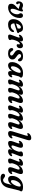

<svg xmlns="http://www.w3.org/2000/svg" viewBox="2520 -3284 1012 6091"><g transform="rotate(90 3025.5 -238.0)"><path d="M550 -364Q550 -283 523.5 -214.8Q497 -146.5 450.5 -96Q404 -45.5 343.8 -17.5Q283.5 10.5 216 10.5Q158.5 10.5 128.2 -15.2Q98 -41 99 -90.5Q99.5 -130.5 117.2 -161.8Q135 -193 161.8 -219.8Q188.5 -246.5 216.2 -272.5Q244 -298.5 264.5 -327.5Q233.5 -329.5 207 -338.8Q180.5 -348 157.5 -357Q134.5 -366 114.5 -366Q83.5 -366 83.5 -339Q83.5 -327 97 -316.5Q113.5 -304.5 113.5 -283Q114 -265.5 102.5 -255.2Q91 -245 75.5 -245Q52 -245 36.8 -265Q21.5 -285 21.5 -323.5Q21.5 -383 56.2 -422.5Q91 -462 148.5 -462Q181 -462 206.2 -449.2Q231.5 -436.5 253.5 -436.5Q267.5 -436.5 276.8 -443Q286 -449.5 295.2 -455.8Q304.5 -462 319.5 -462Q346 -461.5 342.5 -419.5Q334.5 -370 314.2 -319Q294 -268 276 -218.5Q258 -169 258 -124Q258 -93.5 270 -80.2Q282 -67 302.5 -67Q324 -67 346.8 -84.2Q369.5 -101.5 389 -131.5Q408.5 -161.5 420.5 -199Q432.5 -236.5 432.5 -276.5Q432.5 -300.5 429.5 -313.8Q426.5 -327 418 -338.5Q399.5 -362.5 399.5 -389Q399.5 -419.5 419.5 -440.5Q439.5 -461.5 473 -461.5Q508 -461.5 529 -438Q550 -414.5 550 -364Z M997.5 -145.5Q995.5 -109 966.2 -73Q937 -37 884 -13.2Q831 10.5 757.5 10.5Q667 10.5 625 -39.5Q583 -89.5 587.5 -170Q590.5 -230 613 -283Q635.5 -336 673.5 -376.5Q711.5 -417 761.2 -440Q811 -463 868.5 -463Q929 -463 959.8 -432.8Q990.5 -402.5 998.5 -355.5Q1003 -336 1012.5 -332.5Q1028 -328.5 1029 -312Q1029.5 -299 1020.8 -288.8Q1012 -278.5 989.5 -272Q954.5 -260.5 906 -244.8Q857.5 -229 808.2 -213.2Q759 -197.5 721 -185.5Q720 -130 743.5 -102Q767 -74 808.5 -74Q844.5 -74 878.5 -93Q912.5 -112 935 -150.5Q959.5 -179 978.5 -177Q989.5 -176 994 -167Q998.5 -158 997.5 -145.5ZM841 -395.5Q818 -395.5 794.8 -374.8Q771.5 -354 753 -318.5Q734.5 -283 726.5 -238Q763 -250.5 806 -265.2Q849 -280 882 -292.5Q886.5 -312 886.5 -341.5Q886.5 -366 874.8 -380.8Q863 -395.5 841 -395.5Z M1100 -332Q1088.5 -333 1083 -344.8Q1077.5 -356.5 1086.5 -374Q1104 -410 1143.8 -436.2Q1183.5 -462.5 1232 -462.5Q1261.5 -462.5 1277 -447.2Q1292.5 -432 1292.5 -406Q1292.5 -394.5 1290 -381Q1287.5 -367.5 1283.5 -352Q1350.5 -461.5 1431 -461.5Q1468 -461.5 1488.8 -437.2Q1509.5 -413 1509.5 -371.5Q1509.5 -322.5 1482.2 -291.8Q1455 -261 1422.5 -261Q1399.5 -261 1390.2 -271.5Q1381 -282 1381 -294.5Q1381 -306.5 1384.8 -317.8Q1388.5 -329 1388.5 -343Q1388.5 -363.5 1370 -363.5Q1343.5 -363.5 1311.8 -322.5Q1280 -281.5 1255.5 -207.5Q1243 -170 1238.8 -147.8Q1234.5 -125.5 1234.5 -107Q1234.5 -87.5 1243 -75.5Q1251.5 -63.5 1251.5 -50Q1251.5 -23.5 1218.8 -6.8Q1186 10 1134.5 10Q1086.5 10 1078.2 -22.2Q1070 -54.5 1094.5 -114L1159.5 -288Q1186.5 -357 1155 -357Q1142 -357 1122.5 -341Q1109.5 -330 1100 -332Z M1689 -52.5Q1713.5 -52.5 1727 -65.8Q1740.5 -79 1740.5 -98Q1740.5 -116.5 1726.5 -134Q1712.5 -151.5 1666 -181Q1610.5 -216 1588 -245.5Q1565.5 -275 1566 -318Q1567 -379 1621 -421Q1675 -463 1773.5 -463Q1847.5 -463 1886.5 -433Q1925.5 -403 1925.5 -358Q1925.5 -304 1887 -304Q1871.5 -304 1859.2 -313Q1847 -322 1832.5 -346Q1816.5 -373 1797.8 -387.8Q1779 -402.5 1753 -402.5Q1725.5 -402.5 1709.8 -387.5Q1694 -372.5 1694 -350.5Q1694.5 -333 1709.2 -312.8Q1724 -292.5 1767 -263Q1809 -235 1831 -212Q1853 -189 1860.5 -166.8Q1868 -144.5 1866.5 -119.5Q1864 -62 1812.5 -25.8Q1761 10.5 1671.5 10.5Q1588 10.5 1546 -22.8Q1504 -56 1504 -100Q1504.5 -125 1515.5 -138.5Q1526.5 -152 1545 -152Q1563 -152 1576.5 -140.8Q1590 -129.5 1603.5 -108.5Q1621 -77 1642 -64.8Q1663 -52.5 1689 -52.5Z M2355.5 -153.5Q2341.5 -100 2367.5 -100Q2376.5 -100 2383.8 -104.2Q2391 -108.5 2400.5 -116.5Q2412.5 -126 2422 -122Q2442 -116 2427 -75Q2411.5 -36.5 2376.2 -13Q2341 10.5 2296.5 10.5Q2266.5 10.5 2250.2 -8Q2234 -26.5 2234 -60Q2234 -72 2235 -85.2Q2236 -98.5 2239.5 -115.5Q2160 10.5 2053 10.5Q2001.5 10.5 1972.5 -26.5Q1943.5 -63.5 1950.5 -139.5Q1955 -197 1980.8 -254.2Q2006.5 -311.5 2050.8 -358.8Q2095 -406 2156.2 -434.5Q2217.5 -463 2293.5 -463Q2376 -463 2410 -445.5Q2444 -428 2441 -397.5Q2439.5 -381.5 2431.8 -372.2Q2424 -363 2415.2 -353.5Q2406.5 -344 2402 -328ZM2083.5 -154Q2078.5 -114.5 2088.8 -96.8Q2099 -79 2117.5 -79Q2143 -79 2171.8 -106.2Q2200.5 -133.5 2226.5 -176.2Q2252.5 -219 2269.8 -265.8Q2287 -312.5 2289.5 -352Q2292.5 -389.5 2256 -389.5Q2228.5 -389.5 2200 -369Q2171.5 -348.5 2146.8 -314.5Q2122 -280.5 2105 -238.5Q2088 -196.5 2083.5 -154Z M2780 -113.5 2838 -280.5Q2864 -354.5 2818.5 -354.5Q2782.5 -354.5 2742 -313.2Q2701.5 -272 2676 -201Q2661.5 -160.5 2655.8 -141.8Q2650 -123 2650 -109Q2650 -94.5 2654.5 -81Q2659 -67.5 2659 -51Q2659 -22 2632 -5.8Q2605 10.5 2556.5 10.5Q2512.5 10.5 2503.2 -22.2Q2494 -55 2518 -112L2587.5 -290.5Q2603 -327.5 2601.5 -342Q2600 -356.5 2584.5 -356.5Q2571 -356.5 2548 -339.5Q2531.5 -329.5 2521.5 -334.5Q2510 -338 2508.5 -352.2Q2507 -366.5 2518 -383Q2541 -418 2581 -439.8Q2621 -461.5 2662.5 -461.5Q2730.5 -461.5 2730.5 -408Q2730.5 -389.5 2721.8 -367.8Q2713 -346 2701 -319.5Q2752 -396.5 2808.8 -429Q2865.5 -461.5 2917 -461.5Q2952.5 -461.5 2969.8 -446.8Q2987 -432 2987 -406Q2986.5 -388 2980 -368.2Q2973.5 -348.5 2964 -326Q3013.5 -397.5 3069 -429.5Q3124.5 -461.5 3175.5 -461.5Q3216.5 -461.5 3233 -439.8Q3249.5 -418 3246.8 -381.8Q3244 -345.5 3228 -302L3178 -163Q3154.5 -100.5 3182.5 -100.5Q3190 -100.5 3197.5 -103.8Q3205 -107 3216 -116Q3230 -125.5 3239 -120Q3248 -116.5 3249.8 -103.2Q3251.5 -90 3241.5 -70Q3222 -35 3186 -12.2Q3150 10.5 3105.5 10.5Q3046.5 10.5 3035.5 -28.8Q3024.5 -68 3045 -129L3096.5 -280Q3121.5 -354.5 3076 -354.5Q3041 -354.5 2999.5 -312.5Q2958 -270.5 2931.5 -192.5Q2918 -155.5 2913 -138.2Q2908 -121 2908 -110Q2908 -94.5 2913.2 -81Q2918.5 -67.5 2918 -51.5Q2917.5 -22.5 2893 -6Q2868.5 10.5 2827 10.5Q2793 10.5 2779.2 -6.2Q2765.5 -23 2767 -51.2Q2768.5 -79.5 2780 -113.5Z M3603 -113.5 3661 -280.5Q3687 -354.5 3641.5 -354.5Q3605.5 -354.5 3565 -313.2Q3524.5 -272 3499 -201Q3484.5 -160.5 3478.8 -141.8Q3473 -123 3473 -109Q3473 -94.5 3477.5 -81Q3482 -67.5 3482 -51Q3482 -22 3455 -5.8Q3428 10.5 3379.5 10.5Q3335.5 10.5 3326.2 -22.2Q3317 -55 3341 -112L3410.5 -290.5Q3426 -327.5 3424.5 -342Q3423 -356.5 3407.5 -356.5Q3394 -356.5 3371 -339.5Q3354.5 -329.5 3344.5 -334.5Q3333 -338 3331.5 -352.2Q3330 -366.5 3341 -383Q3364 -418 3404 -439.8Q3444 -461.5 3485.5 -461.5Q3553.5 -461.5 3553.5 -408Q3553.5 -389.5 3544.8 -367.8Q3536 -346 3524 -319.5Q3575 -396.5 3631.8 -429Q3688.5 -461.5 3740 -461.5Q3775.5 -461.5 3792.8 -446.8Q3810 -432 3810 -406Q3809.5 -388 3803 -368.2Q3796.5 -348.5 3787 -326Q3836.5 -397.5 3892 -429.5Q3947.5 -461.5 3998.5 -461.5Q4039.5 -461.5 4056 -439.8Q4072.5 -418 4069.8 -381.8Q4067 -345.5 4051 -302L4001 -163Q3977.5 -100.5 4005.5 -100.5Q4013 -100.5 4020.5 -103.8Q4028 -107 4039 -116Q4053 -125.5 4062 -120Q4071 -116.5 4072.8 -103.2Q4074.5 -90 4064.5 -70Q4045 -35 4009 -12.2Q3973 10.5 3928.5 10.5Q3869.5 10.5 3858.5 -28.8Q3847.5 -68 3868 -129L3919.5 -280Q3944.5 -354.5 3899 -354.5Q3864 -354.5 3822.5 -312.5Q3781 -270.5 3754.5 -192.5Q3741 -155.5 3736 -138.2Q3731 -121 3731 -110Q3731 -94.5 3736.2 -81Q3741.5 -67.5 3741 -51.5Q3740.5 -22.5 3716 -6Q3691.5 10.5 3650 10.5Q3616 10.5 3602.2 -6.2Q3588.5 -23 3590 -51.2Q3591.5 -79.5 3603 -113.5Z M4419 -596.5 4287 -166.5Q4275 -127.5 4276.8 -114Q4278.5 -100.5 4293.5 -100.5Q4314 -100.5 4335.5 -122.5Q4347 -132 4357.5 -127Q4366.5 -124 4369 -111Q4371.5 -98 4361.5 -78Q4344.5 -40.5 4304.2 -15Q4264 10.5 4213.5 10.5Q4157 10.5 4143 -27Q4129 -64.5 4150 -132L4277.5 -546Q4290 -586.5 4289 -601.2Q4288 -616 4273 -616Q4261.5 -616 4242.5 -604Q4224.5 -592.5 4214.5 -597.5Q4205 -601 4203 -614.5Q4201 -628 4212.5 -648Q4232.5 -680.5 4272 -702Q4311.5 -723.5 4355 -723.5Q4405.5 -723.5 4422 -690.8Q4438.5 -658 4419 -596.5Z M4921.5 -116.5Q4933 -113 4934.2 -98.5Q4935.5 -84 4924.5 -67.5Q4902 -32.5 4862 -11Q4822 10.5 4780.5 10.5Q4712.5 10.5 4712.5 -43Q4712.5 -60 4720.8 -80.8Q4729 -101.5 4741 -130Q4688.5 -52.5 4631 -21Q4573.5 10.5 4523 10.5Q4462.5 10.5 4453.2 -34.8Q4444 -80 4470.5 -150.5L4522 -292Q4543.5 -350.5 4516 -350.5Q4502 -350.5 4483 -336Q4468.5 -325 4459.5 -331Q4450 -334.5 4448.2 -348Q4446.5 -361.5 4457 -381.5Q4476 -417 4512.5 -439.2Q4549 -461.5 4592.5 -461.5Q4649.5 -461.5 4662.8 -424.2Q4676 -387 4655 -326.5L4602.5 -173Q4589 -134 4593.2 -115.2Q4597.5 -96.5 4622.5 -96.5Q4658 -96.5 4700.5 -138.2Q4743 -180 4768 -254Q4782.5 -294 4787.8 -311.5Q4793 -329 4793 -342Q4793 -356 4788.5 -369.8Q4784 -383.5 4784 -401Q4784 -429 4811 -445.2Q4838 -461.5 4886.5 -461.5Q4929.5 -461.5 4939.8 -430Q4950 -398.5 4925.5 -341L4855.5 -160.5Q4840 -123.5 4841.5 -109Q4843 -94.5 4858.5 -94.5Q4872.5 -94.5 4894.5 -111Q4911.5 -122 4921.5 -116.5Z M5029 -334.5Q5017.5 -338 5016.2 -352.5Q5015 -367 5026 -384Q5049 -419 5089 -440.2Q5129 -461.5 5170.5 -461.5Q5238.5 -461.5 5238.5 -408Q5238.5 -391 5230.2 -370Q5222 -349 5209.5 -320.5Q5262.5 -398.5 5320.2 -430Q5378 -461.5 5428.5 -461.5Q5489.5 -461.5 5498.8 -416.5Q5508 -371.5 5481 -301L5430 -159Q5408.5 -100.5 5436 -100.5Q5443 -100.5 5450.2 -103.8Q5457.5 -107 5468 -116Q5482 -126 5491 -120Q5500 -116.5 5502 -103.2Q5504 -90 5493.5 -70Q5473 -33 5437.8 -11.2Q5402.5 10.5 5359 10.5Q5302.5 10.5 5289.2 -26.8Q5276 -64 5297 -124.5L5349.5 -278Q5363 -317 5358.5 -335.8Q5354 -354.5 5329.5 -354.5Q5293.5 -354.5 5250.8 -312.8Q5208 -271 5182.5 -197Q5168.5 -157 5163.2 -139.5Q5158 -122 5158 -109Q5158 -95 5162.5 -81.2Q5167 -67.5 5167 -50Q5167 -22 5140 -5.8Q5113 10.5 5064.5 10.5Q5021.5 10.5 5011.2 -21Q5001 -52.5 5025.5 -110L5095.5 -290.5Q5110.5 -327.5 5109 -342Q5107.5 -356.5 5092.5 -356.5Q5078.5 -356.5 5056.5 -340Q5040 -329.5 5029 -334.5Z M5938.5 0Q5877 249 5623.5 249Q5562.5 249 5526.8 226.5Q5491 204 5491 167.5Q5491 142 5507.8 124.5Q5524.5 107 5552.5 107Q5572.5 107 5590 116.5Q5607.5 126 5623.5 138.5Q5639.5 151 5655.8 160.5Q5672 170 5689.5 170Q5728.5 170 5758.8 141.2Q5789 112.5 5805 49.5L5845 -105.5Q5768.5 10 5663 10Q5610 10 5581.8 -27.5Q5553.5 -65 5560.5 -140.5Q5565 -198 5590.5 -255Q5616 -312 5660.5 -359.2Q5705 -406.5 5766.5 -434.8Q5828 -463 5905.5 -463Q5987 -463 6020.8 -446Q6054.5 -429 6050 -401.5Q6048.5 -387.5 6043 -379Q6037.5 -370.5 6031 -360.5Q6024.5 -350.5 6020 -333ZM5693.5 -155.5Q5689 -117 5699.5 -98.5Q5710 -80 5729.5 -80Q5755.5 -80 5784 -105.8Q5812.5 -131.5 5837.5 -172.5Q5862.5 -213.5 5879.2 -260.2Q5896 -307 5898 -348.5Q5900.5 -390 5865.5 -390Q5838.5 -390 5810 -369.8Q5781.5 -349.5 5756.8 -315.5Q5732 -281.5 5715 -240Q5698 -198.5 5693.5 -155.5Z"/></g></svg>

Font: Fraunces 72pt S100 SemiBold
Style: Italic
Weight: 600
Italic angle: -16°
Version: Version 1.000; ttfautohint (v1.8.3)